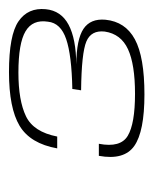

<svg xmlns="http://www.w3.org/2000/svg" viewBox="24 -746 349 438"><g transform="rotate(-90 199.0 -526.5)"><path d="M203 -372Q288.5 -372 328.8 -393.8Q369 -415.5 373.5 -461Q376.5 -495 352.8 -511Q329 -527 271.5 -527.5Q330 -528 362 -545Q394 -562 397.5 -597Q401.5 -637.5 370 -659.2Q338.5 -681 254 -681Q172 -681 131.5 -656.8Q91 -632.5 80 -571H107Q117.5 -625 153.2 -642.2Q189 -659.5 253 -659.5Q320 -659.5 347.2 -643.2Q374.5 -627 369 -592Q366 -563 329.2 -550.5Q292.5 -538 215.5 -536.5L212.5 -516.5Q297.5 -515.5 323.8 -504.5Q350 -493.5 346.5 -462.5Q341 -425.5 306.2 -409.5Q271.5 -393.5 204.5 -393.5Q136.5 -393.5 108.8 -410Q81 -426.5 90.5 -476H63Q52.5 -418.5 85.5 -395.2Q118.5 -372 203 -372Z"/></g></svg>

Font: Anybody SemiExpanded ExtraLight
Style: Italic
Weight: 250
Width: 6
Italic angle: -10°
Version: Version 1.113;gftools[0.9.25]